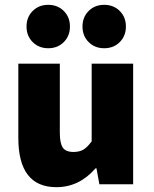

<svg xmlns="http://www.w3.org/2000/svg" viewBox="-20 -764 640 796"><path d="M214 12Q56 12 56 -192V-500H228V-214Q228 -171 240 -152.5Q252 -134 285 -134Q308 -134 324.5 -143Q341 -152 360 -178V-500H532V0H392L380 -66H376Q308 12 214 12ZM244.5 -589.5Q219 -564 180 -564Q141 -564 115.5 -589.5Q90 -615 90 -654Q90 -693 115.5 -718.5Q141 -744 180 -744Q219 -744 244.5 -718.5Q270 -693 270 -654Q270 -615 244.5 -589.5ZM476.5 -589.5Q451 -564 412 -564Q373 -564 347.5 -589.5Q322 -615 322 -654Q322 -693 347.5 -718.5Q373 -744 412 -744Q451 -744 476.5 -718.5Q502 -693 502 -654Q502 -615 476.5 -589.5Z"/></svg>

Font: TypoPRO Source Code Pro
Style: Regular
Weight: 900
Monospace: yes
Designer: Paul D. Hunt, Teo Tuominen
Foundry: Adobe Systems Incorporated
Version: Version 2.010;PS 1.0;hotconv 1.0.84;makeotf.lib2.5.63406